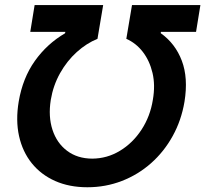

<svg xmlns="http://www.w3.org/2000/svg" viewBox="-20 -748 831 777"><path d="M55.7 -336.9Q71.8 -432.1 121.1 -501.5Q170.4 -570.8 243.2 -613.3L244.6 -619.1H102.5L120.1 -727.5H397.5L374.5 -590.8Q330.6 -573.2 290.8 -537.4Q251 -501.5 223.1 -451.9Q195.3 -402.3 185.5 -343.8Q174.8 -276.4 192.4 -222.7Q210 -168.9 251.5 -137.7Q293 -106.4 353 -106Q413.6 -106.4 465.3 -137.7Q517.1 -168.9 552.5 -222.9Q587.9 -276.9 598.6 -344.2Q608.9 -403.3 597.2 -452.9Q585.4 -502.4 557.9 -538.1Q530.3 -573.7 491.2 -590.8L514.2 -727.5H791L773.4 -619.1H631.3L630.4 -613.8Q689.5 -571.8 715.8 -502.2Q742.2 -432.6 726.6 -336.4Q713.9 -260.7 678.7 -197.3Q643.6 -133.8 591.1 -87.4Q538.6 -41 472.9 -15.6Q407.2 9.8 333.5 9.8Q260.3 9.8 203.1 -15.6Q146 -41 108.6 -87.4Q71.3 -133.8 57.1 -197.3Q43 -260.7 55.7 -336.9Z"/></svg>

Font: Inter 24pt SemiBold
Style: Italic
Weight: 600
Italic angle: -9.3988°
Designer: Rasmus Andersson
Foundry: rsms
Version: Version 4.001;git-66647c0bb